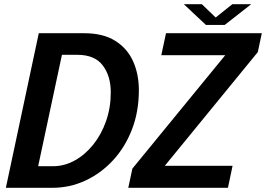

<svg xmlns="http://www.w3.org/2000/svg" viewBox="-20 -896 1269 916"><path d="M8 0 165 -737.5H382Q472 -737.5 529.8 -701.2Q587.5 -665 615 -603.5Q642.5 -542 642.5 -465.5Q642.5 -363.5 609.5 -278.2Q576.5 -193 518.8 -130.8Q461 -68.5 386.8 -34.2Q312.5 0 230 0ZM348.5 -634.5H275.5L162 -103H233Q287 -103 336.8 -130.5Q386.5 -158 425.2 -206.5Q464 -255 486.2 -318.8Q508.5 -382.5 508.5 -455.5Q508.5 -533.5 470.2 -584Q432 -634.5 348.5 -634.5ZM767 -105H1089.5L1067.5 0H592L611.5 -91.5L1054.5 -632.5H749.5L772 -737.5H1229L1210 -647.5L767.5 -106.5ZM857 -876H943L1009 -812.5L1088.5 -876H1178.5L1052 -777H962.5Z"/></svg>

Font: Epilogue SemiBold
Style: Italic
Weight: 600
Italic angle: -12°
Designer: Tyler Finck
Foundry: Etcetera Type Co
Version: Version 2.111; ttfautohint (v1.8.3)